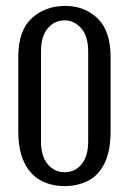

<svg xmlns="http://www.w3.org/2000/svg" viewBox="-20 -619 438 651"><path d="M199 12Q154 12 118.5 -7Q83 -26 62.5 -67.5Q42 -109 42 -175V-426Q42 -515 87.5 -557Q133 -599 201 -599Q267 -599 311 -556.5Q355 -514 355 -426V-175Q355 -108 335 -66.5Q315 -25 279.5 -6.5Q244 12 199 12ZM199 -35Q234 -35 256.5 -62Q279 -89 279 -140V-445Q279 -496 255.5 -523Q232 -550 199 -550Q165 -550 142 -523Q119 -496 119 -445V-140Q119 -89 142 -62Q165 -35 199 -35Z"/></svg>

Font: Alumni Sans Thin Medium
Style: Regular
Weight: 500
Version: Version 1.018